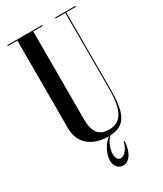

<svg xmlns="http://www.w3.org/2000/svg" viewBox="-219 -781 889 1048"><g transform="rotate(-30 226.0 -257.0)"><path d="M443 -700H315V-694H376V-219.5C376 -82 344.5 -22.5 265.5 -22.5C210.5 -22.5 174 -50.5 174 -140V-694H234V-700H14V-694H74V-140C74 -51 136.5 8 245 8H245.5C208.8 36.8 184 87 184 125.5C184 161.5 204 185.5 234.5 185.5C274.5 185.5 303 141.5 307 75.5L302 71C291 115 267 144.5 242 144.5C224 144.5 215 127 215 103C215 73.5 228.5 34 254.5 8V7.8C356.8 4 382 -64.2 382 -219.5V-694H443Z"/></g></svg>

Font: Picaflor 72 pt
Style: Regular
Weight: 400
Designer: Ariel Martín Pérez
Foundry: Tunera Type Foundry
Version: Version 1.000;hotconv 1.0.109;makeotfexe 2.5.65596